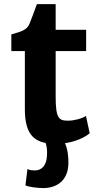

<svg xmlns="http://www.w3.org/2000/svg" viewBox="-20 -704 486 950"><path d="M115.7 132.3 106 212.9C118.2 220.7 165.5 226.6 193.8 226.6C259.3 226.6 315.4 191.4 318.4 107.9C319.8 70.8 314 30.8 301.3 4.4C357.4 -3.4 402.3 -25.9 423.8 -44.9L405.3 -130.4C387.7 -117.7 345.2 -106.9 318.8 -106.9C272 -106.9 255.4 -114.7 255.4 -227.5V-451.2H406.2V-556.6H255.4V-683.6H162.6C149.4 -647.5 135.3 -608.9 126 -586.4C112.8 -554.7 85 -547.9 36.1 -533.7V-451.2H103V-165.5C103 -62 132.3 -10.7 205.6 3.4C210.9 18.1 214.4 36.6 212.4 65.9C210.4 116.2 185.1 139.2 153.3 139.2C138.2 139.2 124 137.7 115.7 132.3Z"/></svg>

Font: Merriweather Sans
Style: Bold
Weight: 700
Designer: Eben Sorkin ( eben@eyebytes.com )
Foundry: Eben Sorkin
Version: Version 1.003